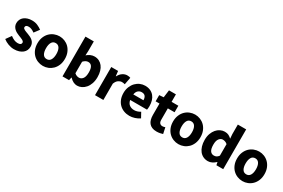

<svg xmlns="http://www.w3.org/2000/svg" viewBox="97 -1809 4321 2930"><g transform="rotate(30 2257.5 -344.5)"><path d="M211 12Q162 12 110.5 -7Q59 -26 21 -57L87 -149Q121 -123 152 -110Q183 -97 215 -97Q248 -97 263 -108Q278 -119 278 -139Q278 -151 269.5 -160.5Q261 -170 246.5 -178Q232 -186 214 -192.5Q196 -199 177 -207Q154 -216 131 -228Q108 -240 89 -257.5Q70 -275 58 -298.5Q46 -322 46 -353Q46 -387 59.5 -416Q73 -445 98 -465Q123 -485 158 -496.5Q193 -508 236 -508Q293 -508 336 -488.5Q379 -469 411 -445L345 -357Q318 -377 292 -388Q266 -399 240 -399Q184 -399 184 -360Q184 -348 192 -339.5Q200 -331 213.5 -324Q227 -317 244.5 -310.5Q262 -304 281 -297Q305 -288 328.5 -276.5Q352 -265 371.5 -248Q391 -231 403 -206.5Q415 -182 415 -148Q415 -114 402 -85Q389 -56 363 -34.5Q337 -13 299 -0.5Q261 12 211 12Z M721 12Q674 12 630 -5.5Q586 -23 552.5 -56Q519 -89 499 -137.5Q479 -186 479 -248Q479 -310 499 -358.5Q519 -407 552.5 -440Q586 -473 630 -490.5Q674 -508 721 -508Q768 -508 811.5 -490.5Q855 -473 888.5 -440Q922 -407 942 -358.5Q962 -310 962 -248Q962 -186 942 -137.5Q922 -89 888.5 -56Q855 -23 811.5 -5.5Q768 12 721 12ZM721 -107Q766 -107 789 -145Q812 -183 812 -248Q812 -313 789 -351Q766 -389 721 -389Q675 -389 652.5 -351Q630 -313 630 -248Q630 -183 652.5 -145Q675 -107 721 -107Z M1323 12Q1290 12 1256.5 -4.5Q1223 -21 1194 -53H1190L1178 0H1063V-701H1210V-529L1206 -453Q1235 -479 1268.5 -493.5Q1302 -508 1337 -508Q1382 -508 1418 -490Q1454 -472 1479.5 -439.5Q1505 -407 1518.5 -360.5Q1532 -314 1532 -257Q1532 -193 1514.5 -143Q1497 -93 1467.5 -58.5Q1438 -24 1400.5 -6Q1363 12 1323 12ZM1289 -108Q1327 -108 1354 -142.5Q1381 -177 1381 -254Q1381 -388 1295 -388Q1251 -388 1210 -343V-140Q1230 -122 1250 -115Q1270 -108 1289 -108Z M1636 0V-496H1756L1766 -409H1770Q1797 -460 1835 -484Q1873 -508 1911 -508Q1932 -508 1945.5 -505.5Q1959 -503 1970 -498L1946 -371Q1932 -375 1920 -377Q1908 -379 1892 -379Q1864 -379 1833.5 -359Q1803 -339 1783 -288V0Z M2246 12Q2193 12 2147 -5.5Q2101 -23 2067 -56.5Q2033 -90 2014 -138Q1995 -186 1995 -248Q1995 -308 2015 -356.5Q2035 -405 2067.5 -438.5Q2100 -472 2142 -490Q2184 -508 2229 -508Q2282 -508 2321.5 -490Q2361 -472 2387.5 -440Q2414 -408 2427 -364.5Q2440 -321 2440 -270Q2440 -250 2438 -232Q2436 -214 2434 -205H2137Q2147 -151 2181.5 -125.5Q2216 -100 2266 -100Q2319 -100 2373 -133L2422 -44Q2384 -18 2337.5 -3Q2291 12 2246 12ZM2136 -302H2315Q2315 -344 2296 -370Q2277 -396 2232 -396Q2197 -396 2170.5 -373Q2144 -350 2136 -302Z M2723 12Q2677 12 2644.5 -2Q2612 -16 2591.5 -41Q2571 -66 2561.5 -101.5Q2552 -137 2552 -180V-381H2484V-490L2560 -496L2577 -628H2699V-496H2818V-381H2699V-182Q2699 -140 2716.5 -121.5Q2734 -103 2763 -103Q2775 -103 2787.5 -106Q2800 -109 2810 -113L2833 -6Q2813 0 2786 6Q2759 12 2723 12Z M3110 12Q3063 12 3019 -5.5Q2975 -23 2941.5 -56Q2908 -89 2888 -137.5Q2868 -186 2868 -248Q2868 -310 2888 -358.5Q2908 -407 2941.5 -440Q2975 -473 3019 -490.5Q3063 -508 3110 -508Q3157 -508 3200.5 -490.5Q3244 -473 3277.5 -440Q3311 -407 3331 -358.5Q3351 -310 3351 -248Q3351 -186 3331 -137.5Q3311 -89 3277.5 -56Q3244 -23 3200.5 -5.5Q3157 12 3110 12ZM3110 -107Q3155 -107 3178 -145Q3201 -183 3201 -248Q3201 -313 3178 -351Q3155 -389 3110 -389Q3064 -389 3041.5 -351Q3019 -313 3019 -248Q3019 -183 3041.5 -145Q3064 -107 3110 -107Z M3629 12Q3583 12 3545.5 -6Q3508 -24 3481.5 -57.5Q3455 -91 3440.5 -139Q3426 -187 3426 -248Q3426 -309 3443.5 -357Q3461 -405 3489.5 -438.5Q3518 -472 3555.5 -490Q3593 -508 3632 -508Q3674 -508 3701 -494Q3728 -480 3754 -456L3748 -532V-701H3895V0H3775L3765 -49H3761Q3735 -23 3700 -5.5Q3665 12 3629 12ZM3667 -108Q3691 -108 3710.5 -118Q3730 -128 3748 -153V-356Q3728 -374 3707 -381Q3686 -388 3666 -388Q3631 -388 3604 -354.5Q3577 -321 3577 -250Q3577 -176 3600.5 -142Q3624 -108 3667 -108Z M4238 12Q4191 12 4147 -5.5Q4103 -23 4069.5 -56Q4036 -89 4016 -137.5Q3996 -186 3996 -248Q3996 -310 4016 -358.5Q4036 -407 4069.5 -440Q4103 -473 4147 -490.5Q4191 -508 4238 -508Q4285 -508 4328.5 -490.5Q4372 -473 4405.5 -440Q4439 -407 4459 -358.5Q4479 -310 4479 -248Q4479 -186 4459 -137.5Q4439 -89 4405.5 -56Q4372 -23 4328.5 -5.5Q4285 12 4238 12ZM4238 -107Q4283 -107 4306 -145Q4329 -183 4329 -248Q4329 -313 4306 -351Q4283 -389 4238 -389Q4192 -389 4169.5 -351Q4147 -313 4147 -248Q4147 -183 4169.5 -145Q4192 -107 4238 -107Z"/></g></svg>

Font: TT Toshiba Sans
Style: Bold
Weight: 700
Designer: Paul D. Hunt
Foundry: Toshiba Corporation
Version: Version 2.020;PS 2.000;hotconv 1.0.86;makeotf.lib2.5.63406